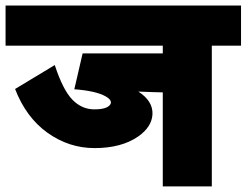

<svg xmlns="http://www.w3.org/2000/svg" viewBox="-63 -665 886 690"><path d="M-43 -645H803.2V-501H698.2V4.9H522V-333Q518.1 -333 484.9 -334Q451.7 -335 434.1 -335.9Q487.3 -301.8 484.9 -253.9Q482.4 -209 434.1 -174.8Q373.5 -132.8 276.9 -132.8Q185.1 -132.8 107.9 -187.7Q30.8 -242.7 -8.8 -345.2L133.8 -431.2Q163.1 -341.8 197 -306.9Q231 -272 275.9 -272Q321.3 -272 333 -289.1Q342.8 -303.7 316.4 -318.8Q281.7 -338.4 204.1 -344.2L233.9 -473.1H522V-501H-43Z"/></svg>

Font: LT Superior Black
Style: Regular
Weight: 900
Designer: Daniel Lyons
Foundry: LyonsType
Version: Version 2.005